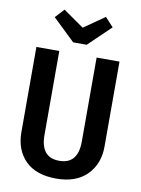

<svg xmlns="http://www.w3.org/2000/svg" viewBox="-100 -991 790 1074"><g transform="rotate(10 295.0 -454.5)"><path d="M413 -924 460 -873 334 -752H257L131 -873L178 -924L295 -842ZM531 -691V-208Q531 -110 469.5 -47.5Q408 15 295 15Q180 15 119.5 -46Q59 -107 59 -208V-691H189V-214Q189 -86 295 -86Q401 -86 401 -214V-691Z"/></g></svg>

Font: Fira Sans Condensed Medium
Style: Regular
Weight: 500
Width: 3
Designer: Carrois Corporate & Edenspiekermann AG
Foundry: Carrois Corporate GbR & Edenspiekermann AG
Version: Version 4.203;PS 004.203;hotconv 1.0.88;makeotf.lib2.5.64775